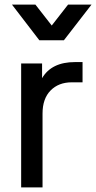

<svg xmlns="http://www.w3.org/2000/svg" viewBox="-20 -815 418 835"><path d="M72 0V-539H163V-475Q204 -545 306 -545H339V-457H292Q235 -457 200 -421.5Q165 -386 165 -321V0ZM151 -640 32 -795H134L205 -704L276 -795H378L258 -640Z"/></svg>

Font: Pitagon Sans Text Medium
Style: Regular
Weight: 500
Designer: Travis Tran
Foundry: Pitagon
Version: Version 1.000; ttfautohint (v1.8.4.7-5d5b);gftools[0.9.26]